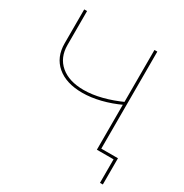

<svg xmlns="http://www.w3.org/2000/svg" viewBox="-195 -851 1117 1167"><g transform="rotate(30 363.5 -267.5)"><path d="M302 -255Q189 -255 124.5 -310Q60 -365 60 -462V-700H80V-462Q80 -374 139 -324Q198 -274 301 -274Q360 -274 426.5 -291Q493 -308 563 -340L561 -319Q495 -288 428.5 -271.5Q362 -255 302 -255ZM553 0V-700H573V0ZM670 165V-9L679 0H553V-19H690V165Z"/></g></svg>

Font: Montserrat Alternates Thin
Style: Regular
Weight: 100
Designer: Julieta Ulanovsky
Foundry: Julieta Ulanovsky
Version: Version 9.000